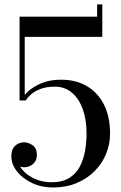

<svg xmlns="http://www.w3.org/2000/svg" viewBox="-20 -824 540 854"><path d="M216 10Q165 10 123 -9.8Q81 -29.5 55.8 -61.2Q30.5 -93 30.5 -129Q30.5 -160 47.2 -175.5Q64 -191 87 -191Q106 -191 125 -178Q144 -165 144 -135Q144 -117.5 136 -105.2Q128 -93 115 -86.5Q102 -80 87 -80Q77.5 -80 67.5 -83.5Q57.5 -87 49.5 -93.2Q41.5 -99.5 36.5 -108.8Q31.5 -118 31.5 -129H54.5Q54.5 -108.5 66 -88Q77.5 -67.5 98.5 -50.5Q119.5 -33.5 147.8 -23.5Q176 -13.5 210 -13.5Q258.5 -13.5 289 -33Q319.5 -52.5 335.8 -84.5Q352 -116.5 358.5 -154.5Q365 -192.5 365 -230Q365 -291.5 348.2 -338.2Q331.5 -385 300 -411.8Q268.5 -438.5 224 -438.5Q187.5 -438.5 161.2 -428.8Q135 -419 118.8 -404.8Q102.5 -390.5 94.5 -377H73.5Q81.5 -395.5 104.5 -417Q127.5 -438.5 164.5 -454Q201.5 -469.5 252 -469.5Q317.5 -469.5 366.5 -440.8Q415.5 -412 442.5 -358.5Q469.5 -305 469.5 -230Q469.5 -181.5 451.2 -138Q433 -94.5 399.2 -61.2Q365.5 -28 319 -9Q272.5 10 216 10ZM67 -377V-750H412V-804.5H435V-660H90V-377Z"/></svg>

Font: BodoniModa 10 Custom
Style: Regular
Weight: 400
Designer: Owen Earl
Foundry: indestructible type
Version: Version 2.005